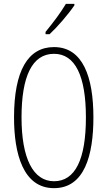

<svg xmlns="http://www.w3.org/2000/svg" viewBox="-20 -969 559 999"><path d="M367 -941V-949H323C292 -898 260 -856 217 -803V-791H238C278 -828 335 -894 367 -941ZM466 -358C466 -569 411 -724 261 -724C126 -724 53 -602 53 -358C53 -170 100 10 261 10C420 10 466 -162 466 -358ZM92 -358C92 -569 146 -689 261 -689C372 -689 427 -572 427 -358C427 -141 372 -26 261 -26C152 -26 92 -146 92 -358Z"/></svg>

Font: Noto Sans Ethiopic ExtraCondensed ExtraLight
Style: Regular
Weight: 200
Width: 2
Designer: Monotype Design Team
Foundry: Monotype Imaging Inc.
Version: Version 2.102